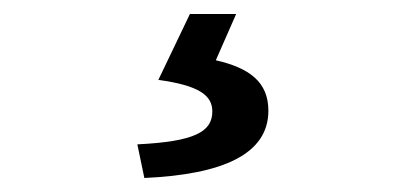

<svg xmlns="http://www.w3.org/2000/svg" viewBox="-20 -23 587 274"><path d="M176 183 186 231C298 226 363 197 363 135C363 94 336 74 288 63L317 -3H251L206 91C264 99 283 113 283 136C283 165 258 179 176 183Z"/></svg>

Font: Cambridge Sans Medium
Style: Regular
Weight: 500
Version: Version 2.020;PS 002.020;hotconv 1.0.88;makeotf.lib2.5.64775